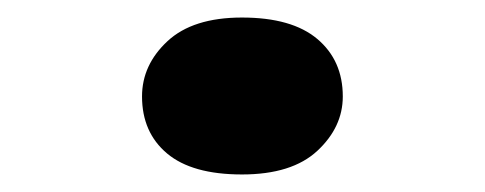

<svg xmlns="http://www.w3.org/2000/svg" viewBox="-20 -452 553 219"><path d="M256 -253Q199 -253 170.5 -277Q142 -301 142 -342Q142 -378 171 -405Q200 -432 256 -432Q313 -432 342 -407.5Q371 -383 371 -342Q371 -307 342 -280Q313 -253 256 -253Z"/></svg>

Font: Lexend Tera
Style: Bold
Weight: 700
Designer: Bonnie Shaver-Troup, Thomas Jockin
Foundry: Lexend
Version: Version 1.007